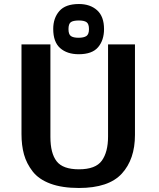

<svg xmlns="http://www.w3.org/2000/svg" viewBox="-20 -916 790 956"><path d="M245 -772Q245 -826 275.5 -861Q306 -896 373 -896Q429 -896 463.5 -865Q498 -834 498 -771Q498 -716 468.5 -681Q439 -646 372 -646Q314 -646 279.5 -676.5Q245 -707 245 -772ZM373 -814Q344 -814 332.5 -805.5Q321 -797 321 -771Q321 -745 333 -736.5Q345 -728 371 -728Q397 -728 410 -736.5Q423 -745 423 -771Q423 -797 411 -805.5Q399 -814 373 -814ZM87 -249V-695H231V-234Q231 -153 262 -113Q293 -73 373 -73Q456 -73 487 -116Q518 -159 518 -236V-695H652V-244Q652 -123 586.5 -51.5Q521 20 373 20Q289 20 231 -1.5Q173 -23 142.5 -62.5Q112 -102 99.5 -147Q87 -192 87 -249Z"/></svg>

Font: Coval
Style: ExtraBold
Weight: 800
Foundry: Context Ltd
Version: Version 001.000